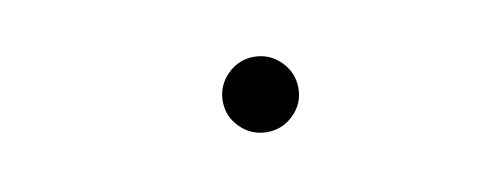

<svg xmlns="http://www.w3.org/2000/svg" viewBox="-27 -445 640 244"><g transform="rotate(-10 293.0 -323.5)"><path d="M304.2 -274.4Q284.2 -274.4 269.8 -288.6Q255.4 -302.7 255.4 -322.8Q255.4 -342.8 269.8 -357.2Q284.2 -371.6 304.2 -371.6Q324.2 -371.6 338.6 -357.2Q353 -342.8 353 -322.8Q353 -302.7 338.6 -288.6Q324.2 -274.4 304.2 -274.4Z"/></g></svg>

Font: Cascadia Code NF ExtraLight
Style: Italic
Weight: 200
Italic angle: -10°
Monospace: yes
Designer: Aaron Bell
Foundry: Saja Typeworks
Version: Version 2404.023; ttfautohint (v1.8.4)